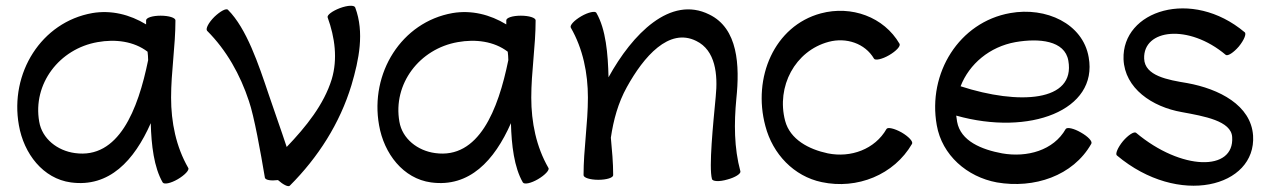

<svg xmlns="http://www.w3.org/2000/svg" viewBox="-20 -603 4374 661"><path d="M628 -25C586 -98 569 -182 569 -267C569 -356 584 -444 584 -533C584 -542 561 -549 533 -549C505 -549 483 -542 483 -533C483 -529 483 -524 483 -519C427 -553 363 -569 298 -558C122 -527 13 -351 45 -172C62 -74 128 12 224 25C356 43 442 -50 499 -179C501 -103 510 -27 540 25C545 33 568 28 592 14C616 0 633 -18 628 -25ZM238 -76C178 -84 125 -125 115 -184C92 -314 184 -435 316 -458C377 -469 441 -461 488 -425C489 -416 490 -406 490 -396C455 -224 388 -55 238 -76Z M978 36C1075 -61 1150 -178 1190 -310C1216 -398 1235 -491 1203 -577C1200 -586 1177 -585 1150 -575C1124 -565 1105 -551 1108 -543C1133 -474 1143 -400 1122 -330C1095 -243 1034 -167 967 -97C948 -155 923 -224 905 -278C870 -382 829 -505 765 -569C759 -576 738 -564 718 -545C698 -525 687 -504 693 -497C760 -430 807 -346 837 -255C855 -203 877 -80 892 9C894 17 913 20 937 17C955 33 973 42 978 36Z M1868 -25C1826 -98 1809 -182 1809 -267C1809 -356 1824 -444 1824 -533C1824 -542 1801 -549 1773 -549C1745 -549 1723 -542 1723 -533C1723 -529 1723 -524 1723 -519C1667 -553 1603 -569 1538 -558C1362 -527 1253 -351 1285 -172C1302 -74 1368 12 1464 25C1596 43 1682 -50 1739 -179C1741 -103 1750 -27 1780 25C1785 33 1808 28 1832 14C1856 0 1873 -18 1868 -25ZM1478 -76C1418 -84 1365 -125 1355 -184C1332 -314 1424 -435 1556 -458C1617 -469 1681 -461 1728 -425C1729 -416 1730 -406 1730 -396C1695 -224 1628 -55 1478 -76Z M1945 -508C1987 -435 2004 -351 2004 -267C2004 -178 1989 -89 1989 0C1989 9 2012 16 2040 16C2068 16 2091 9 2091 0C2091 -43 2087 -86 2083 -129C2092 -190 2108 -249 2138 -303C2196 -408 2283 -509 2377 -462C2443 -430 2452 -347 2444 -270C2435 -175 2420 -28 2431 13C2433 22 2457 23 2484 15C2511 8 2531 -5 2529 -13C2507 -94 2507 -179 2515 -263C2527 -378 2521 -505 2422 -553C2288 -620 2157 -486 2075 -337V-336C2073 -418 2066 -502 2033 -559C2029 -566 2005 -561 1981 -547C1957 -533 1941 -516 1945 -508Z M3077 -452C3023 -545 2911 -585 2806 -557C2646 -514 2570 -336 2615 -169C2640 -73 2713 4 2809 24C2931 50 3058 -1 3120 -108C3124 -116 3108 -133 3084 -147C3059 -161 3036 -166 3032 -159C2992 -89 2909 -59 2830 -75C2764 -89 2700 -123 2683 -187C2652 -305 2717 -428 2833 -459C2893 -475 2958 -454 2989 -401C2993 -394 3017 -399 3041 -413C3065 -427 3081 -444 3077 -452Z M3737 -108C3742 -116 3726 -133 3701 -147C3677 -161 3654 -166 3649 -159C3607 -85 3516 -60 3430 -75C3360 -88 3287 -117 3275 -184C3274 -191 3273 -198 3272 -205C3524 -134 3761 -223 3728 -406C3708 -522 3581 -580 3458 -558C3282 -527 3173 -351 3205 -172C3223 -69 3309 6 3412 25C3540 47 3674 3 3737 -108ZM3476 -458C3557 -472 3646 -464 3658 -394C3683 -252 3487 -241 3287 -306C3317 -383 3387 -442 3476 -458Z M3825 -68C4038 111 4305 41 4294 -136C4287 -241 4177 -297 4067 -317C4000 -328 3921 -342 3919 -401C3915 -503 4072 -522 4200 -414C4207 -409 4227 -422 4245 -443C4263 -465 4272 -487 4265 -492C4083 -645 3842 -567 3848 -399C3852 -299 3946 -235 4049 -217C4125 -203 4219 -187 4222 -131C4230 -12 4047 -15 3891 -146C3884 -151 3864 -138 3846 -117C3828 -95 3819 -73 3825 -68Z"/></svg>

Font: Nupuram Medium
Style: Regular
Weight: 500
Designer: Santhosh Thottingal (santhosh.thottingal@gmail.com)
Foundry: SMC
Version: Version 1.000